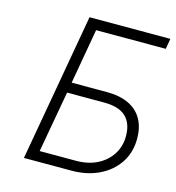

<svg xmlns="http://www.w3.org/2000/svg" viewBox="-105 -789 804 879"><g transform="rotate(15 297.0 -350.0)"><path d="M221.5 -650.5 230 -700H594.5L586 -650.5ZM88 0 211.5 -700H264.5L210 -389.5H376.5Q439.5 -389.5 481.8 -368.8Q524 -348 545 -310Q566 -272 566 -219.5Q566 -153.5 533.2 -104.2Q500.5 -55 443.5 -27.5Q386.5 0 313.5 0ZM149.5 -49H321.5Q379.5 -49 422.5 -71Q465.5 -93 489.5 -131Q513.5 -169 513.5 -217.5Q513.5 -276.5 480.8 -308.2Q448 -340 377 -340H201.5Z"/></g></svg>

Font: Overpass ExtraLight
Style: Italic
Weight: 250
Italic angle: -10°
Designer: Delve Withrington, Dave Bailey, Thomas Jockin
Foundry: Delve Fonts LLC
Version: Version 4.000